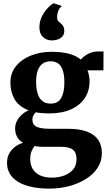

<svg xmlns="http://www.w3.org/2000/svg" viewBox="-20 -876 660 1162"><path d="M278.5 265.5Q220 265.5 172.8 255.5Q125.5 245.5 92 226Q58.5 206.5 40.5 177.2Q22.5 148 22.5 109Q22.5 78 35.2 54Q48 30 70 13.2Q92 -3.5 119.5 -12Q94.5 -26.5 83 -48.8Q71.5 -71 71.5 -99Q71.5 -121 81.5 -142Q91.5 -163 110 -180.2Q128.5 -197.5 153 -208.5Q94 -231 68.5 -275Q43 -319 43 -376Q43 -434.5 77.2 -476.2Q111.5 -518 168 -540.2Q224.5 -562.5 291 -562.5Q353 -562.5 397 -550.8Q441 -539 469.5 -515.5Q481 -531.5 509.5 -548Q538 -564.5 573 -564.5H606.5L606 -450.5H509Q513 -442.5 515.8 -431.8Q518.5 -421 520.2 -409.5Q522 -398 522 -386Q522.5 -326.5 493 -282.2Q463.5 -238 408.8 -213.8Q354 -189.5 277 -189.5Q255 -189.5 234.2 -191.2Q213.5 -193 196.5 -196.5Q186.5 -186.5 181.2 -176Q176 -165.5 176 -151.5Q176 -121.5 201 -109Q226 -96.5 286.5 -96.5H392.5Q459.5 -96.5 505 -80Q550.5 -63.5 573.5 -30.8Q596.5 2 596.5 51Q596.5 101 570.2 140.5Q544 180 498.8 208Q453.5 236 396.8 250.8Q340 265.5 278.5 265.5ZM295.5 199Q333 199 366.8 187Q400.5 175 421.8 150.5Q443 126 443 88.5Q443 61.5 434 45Q425 28.5 403.8 20.5Q382.5 12.5 346 12.5H238Q224.5 12.5 212 11.2Q199.5 10 188.5 8Q178 21.5 170.5 40.5Q163 59.5 163 85.5Q163 121 177.8 146.2Q192.5 171.5 222 185.2Q251.5 199 295.5 199ZM286 -249Q331.5 -249 350.5 -283Q369.5 -317 369.5 -377.5Q369.5 -420.5 360.5 -448.8Q351.5 -477 333 -491Q314.5 -505 286.5 -505Q258 -505 238.5 -491.2Q219 -477.5 208.8 -450Q198.5 -422.5 198.5 -381Q198.5 -340.5 207.5 -310.8Q216.5 -281 235.8 -265Q255 -249 286 -249ZM294.5 -631.5Q261 -631.5 239.5 -652.5Q218 -673.5 218.5 -712Q219 -749 235.2 -779.8Q251.5 -810.5 272 -830.8Q292.5 -851 304 -856H306L350 -841.5L351.5 -834.5Q339.5 -828.5 332.5 -809.5Q325.5 -790.5 325.5 -772.5Q325.5 -757 331.8 -749.5Q338 -742 346 -736Q354.5 -730 361.8 -718.8Q369 -707.5 369 -689.5Q369 -667.5 357 -654.8Q345 -642 328.5 -636.8Q312 -631.5 298 -631.5Z"/></svg>

Font: Merriweather 36pt ExtraBold
Style: Regular
Weight: 800
Designer: Eben Sorkin
Foundry: Eben Sorkin
Version: Version 2.100